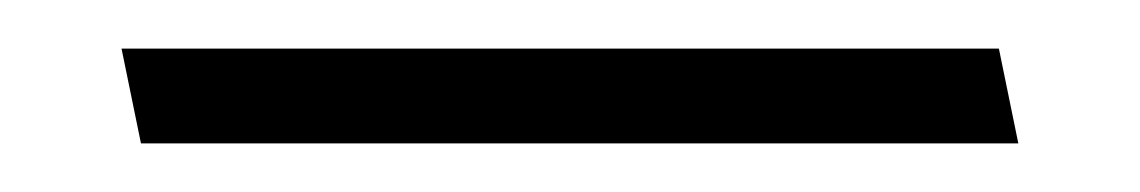

<svg xmlns="http://www.w3.org/2000/svg" viewBox="-20 -59 469 79"><path d="M391 -39H30L38 0H399Z"/></svg>

Font: Catamaran Thin Thin
Style: Regular
Weight: 250
Version: Version 2.000